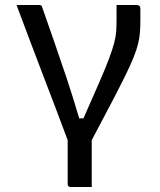

<svg xmlns="http://www.w3.org/2000/svg" viewBox="-20 -552 640 766"><path d="M346 7Q346 29 346 51Q346 73 346 95Q346 120 346 144.5Q346 169 346 194Q325 194 304 194Q283 194 261 194Q256 194 253 191Q250 188 250 183Q250 139 250 95Q250 51 250 7Q226 -58 200.5 -124.5Q175 -191 149.5 -258Q124 -325 98 -393.5Q72 -462 46 -532Q62 -532 77 -532Q92 -532 107 -532Q122 -532 137 -532Q141 -532 143 -531Q145 -530 146.5 -527.5Q148 -525 149 -521Q172 -455 196 -386.5Q220 -318 245 -243Q270 -168 296 -80H313Q352 -168 377 -225.5Q402 -283 415.5 -319.5Q429 -356 435.5 -380.5Q442 -405 443.5 -426Q445 -447 445 -475Q445 -486 445 -497.5Q445 -509 445 -520V-532Q459 -532 472.5 -532Q486 -532 499 -532Q512 -532 525 -532Q532 -532 536 -528.5Q540 -525 540 -518V-475Q540 -447 538.5 -425Q537 -403 531.5 -379.5Q526 -356 513.5 -324.5Q501 -293 479.5 -249.5Q458 -206 425.5 -143.5Q393 -81 346 7Z"/></svg>

Font: Recursive
Style: Regular
Weight: 400
Version: Version 1.085